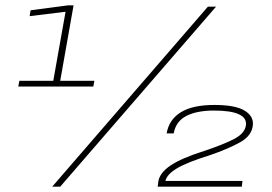

<svg xmlns="http://www.w3.org/2000/svg" viewBox="-20 -699 1020 719"><path d="M48.5 -375 52.5 -396.5H179.5L225.5 -655L91 -638.5L94.5 -660.5L235 -679H255.5L205.5 -396.5H333.5L329.5 -375ZM175.5 0 758.5 -674H789L205.5 0ZM570.5 0 573 -19.5Q578 -52 619 -79.5Q660 -107 744 -133.5Q817.5 -158 857.5 -179Q897.5 -200 901 -231Q904 -257.5 874.2 -271.2Q844.5 -285 781.5 -285Q717 -285 677.8 -264.8Q638.5 -244.5 630.5 -199.5H604Q613 -251.5 657.5 -278.8Q702 -306 782.5 -306Q860.5 -306 895.2 -285.2Q930 -264.5 927 -231Q923.5 -191 879.2 -166.2Q835 -141.5 765 -117.5Q680 -91 642.5 -68.5Q605 -46 599.5 -21.5H888L885.5 0Z"/></svg>

Font: Anybody ExtraExpanded ExtraLight
Style: Italic
Weight: 200
Width: 8
Italic angle: -10°
Designer: Tyler Finck
Foundry: Etcetera Type Company
Version: Version 1.010; ttfautohint (v1.8.3) -l 8 -r 50 -G 200 -x 14 